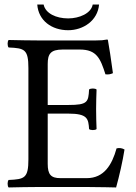

<svg xmlns="http://www.w3.org/2000/svg" viewBox="-20 -823 597 845"><path d="M416 -803H388C381 -764 329 -742 280 -742C227 -742 180 -764 172 -803H144C149 -733 207 -690 280 -690C346 -690 410 -732 416 -803ZM281 -361H190V-541C190 -585 202 -605 256 -605H331C406 -605 422 -565 444 -496C456.4 -494.2 467.2 -496.3 477 -501C472 -542 457 -638 455 -646C455 -648 454 -649 451 -649C434 -646 426 -645 402 -645H147C116.5 -645 58 -646 18 -647C12 -641 12 -620 18 -614C88 -611 105 -606 105 -523V-122C105 -39 88 -34 18 -31C12 -25 12 -4 18 2C55 1 115 0 148 0H363C411 0 491 2 491 2C505 -48 520 -114 528 -165C517.6 -171 506.1 -173.2 493 -170C473 -98 438 -39 362 -39H246C204 -39 190 -55 190 -102V-323H281C366 -323 369 -300 372 -255C378 -249 399 -249 405 -255C404 -281 403 -308.7 403 -343C403 -371 404 -405 405 -429C399 -435 378 -435 372 -429C369 -374 366 -361 281 -361Z"/></svg>

Font: Libertinus Math
Style: Regular
Weight: 400
Designer: Philipp H. Poll
Foundry: Khaled Hosny
Version: Version 6.2